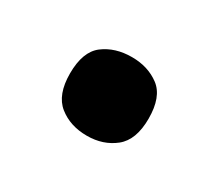

<svg xmlns="http://www.w3.org/2000/svg" viewBox="-47 -229 374 328"><g transform="rotate(30 139.5 -64.5)"><path d="M62 -65Q62 -108 84.5 -125Q107 -142 140 -142Q172 -142 194.5 -125Q217 -108 217 -65Q217 -23 194.5 -5Q172 13 140 13Q107 13 84.5 -5Q62 -23 62 -65Z"/></g></svg>

Font: Noto Sans NKo Unjoined SemiBold
Style: Regular
Weight: 600
Designer: Monotype Design Team
Foundry: Monotype Imaging Inc.
Version: Version 2.004